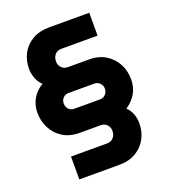

<svg xmlns="http://www.w3.org/2000/svg" viewBox="-153 -809 943 1074"><g transform="rotate(-20 318.5 -271.5)"><path d="M133 157V21H349Q372 21 386 5Q400 -11 400 -35Q400 -57 386 -72Q372 -87 349 -87H225Q166 -87 125 -112.5Q84 -138 62 -180.5Q40 -223 40 -273Q40 -317 60.5 -354Q81 -391 122 -416Q101 -436 90.5 -464Q80 -492 80 -520Q80 -571 102 -611.5Q124 -652 165.5 -676Q207 -700 265 -700H504V-564H288Q264 -564 250 -548Q236 -532 236 -507Q236 -486 250 -470.5Q264 -455 288 -455H413Q471 -455 512 -429.5Q553 -404 575 -362.5Q597 -321 597 -270Q597 -180 516 -125Q556 -86 556 -23Q556 25 534.5 66Q513 107 471.5 132Q430 157 372 157ZM241 -224H395Q414 -224 427.5 -237.5Q441 -251 441 -272Q441 -291 427.5 -304.5Q414 -318 395 -318H241Q222 -318 209 -304.5Q196 -291 196 -272Q196 -251 209 -237.5Q222 -224 241 -224Z"/></g></svg>

Font: MuseoModerno ExtraBold
Style: Regular
Weight: 800
Designer: Pablo Cosgaya, Héctor Gatti, Marcela Romero, and the Authors of The MuseoModerno Project.
Foundry: Omnibus-Type Team
Version: Version 1.001